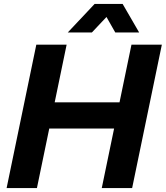

<svg xmlns="http://www.w3.org/2000/svg" viewBox="-20 -956 843 976"><path d="M13.6 0 164.6 -729H318.7L167.7 0ZM497.3 0 648.3 -729H802.7L651.7 0ZM180.3 -302.7 209.7 -435.9H636L610.6 -302.7ZM324.4 -790.9 461.1 -936.1H603.3L687.4 -790.9H566L521.3 -869.7L447 -790.9Z"/></svg>

Font: Mona Sans ExtraLight
Style: Italic
Weight: 200
Italic angle: -11.6951°
Designer: Deni Anggara
Foundry: GitHub
Version: Version 2.000